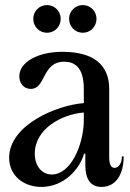

<svg xmlns="http://www.w3.org/2000/svg" viewBox="-20 -720 512 756"><path d="M380 16C437 16 467 -35 467 -104H460C460 -74 445 -59 431 -59C417 -59 410 -74 410 -100V-370C410 -468 344 -516 226 -516C127 -516 56 -474 56 -420C56 -394 72 -370 101 -370C162 -370 144 -477 233 -477C271 -477 310 -458 310 -370V-314C202 -306 16 -227 16 -99C16 -29 72 16 143 16C234 16 295 -57 311 -115H316V-70C316 -15 336 16 380 16ZM111 -646C111 -615 135 -591 165 -591C195 -591 219 -615 219 -646C219 -676 195 -700 165 -700C135 -700 111 -676 111 -646ZM117 -115C117 -213 223 -270 310 -277V-242C308 -149 259 -33 184 -33C145 -33 117 -66 117 -115ZM252 -646C252 -615 276 -591 306 -591C336 -591 360 -615 360 -646C360 -676 336 -700 306 -700C276 -700 252 -676 252 -646Z"/></svg>

Font: RL Madena
Style: Regular
Weight: 400
Designer: I Kadek Wantara Putra
Foundry: Roughlines ID
Version: Version 1.000;Glyphs 3.1.2 (3151)